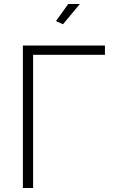

<svg xmlns="http://www.w3.org/2000/svg" viewBox="-20 -937 564 957"><path d="M378 -917 294 -816 259 -832 320 -917ZM503 -710V-664H145V0H94V-710Z"/></svg>

Font: Raleway
Style: Light
Weight: 300
Designer: Matt McInerney, Pablo Impallari, Rodrigo Fuenzalida
Foundry: Matt McInerney, Pablo Impallari, Rodrigo Fuenzalida
Version: Version 3.000